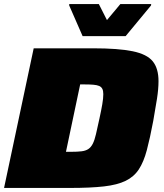

<svg xmlns="http://www.w3.org/2000/svg" viewBox="-21 -926 807 946"><path d="M-1 0 145 -688H437Q562 -688 632.5 -673.5Q703 -659 731.5 -624Q760 -589 760 -526Q760 -488 752.5 -439.5Q745 -391 734 -330Q718 -245 702.5 -186.5Q687 -128 663 -91.5Q639 -55 598 -35Q557 -15 491 -7.5Q425 0 324 0ZM304 -178H328Q360 -178 380.5 -180.5Q401 -183 414 -191.5Q427 -200 436 -217.5Q445 -235 452 -265.5Q459 -296 469 -342Q478 -383 483 -412.5Q488 -442 488 -462Q488 -479 483 -488.5Q478 -498 467.5 -502.5Q457 -507 439.5 -508.5Q422 -510 398 -510H374ZM386 -748 320 -899V-906H466L506 -827L572 -906H724L723 -899L598 -748Z"/></svg>

Font: Saira Expanded Black
Style: Italic
Weight: 900
Width: 7
Italic angle: -12°
Designer: Hector Gatti with collaboration of the Omnibus-Type team
Foundry: Omnibus-Type
Version: Version 1.101